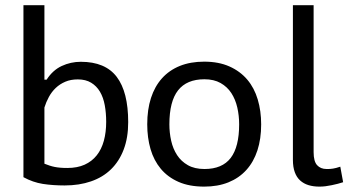

<svg xmlns="http://www.w3.org/2000/svg" viewBox="-20 -692 1318 724"><path d="M68.4 -672.4H147.5V-391.6H155.8Q178.7 -427.2 212.6 -443.1Q246.6 -459 284.7 -459Q377 -459 420.2 -402.1Q463.4 -345.2 463.4 -231.4Q463.4 -172.9 446.5 -128.4Q429.7 -84 398.7 -53.7Q367.7 -23.4 323.2 -8.1Q278.8 7.3 223.6 7.3Q179.2 7.3 141.6 1.5Q104 -4.4 68.4 -23.9ZM273.4 -392.6Q246.6 -392.6 226.1 -383.8Q205.6 -375 190.2 -360.4Q174.8 -345.7 164.3 -326.4Q153.8 -307.1 147.5 -286.6V-74.7Q157.7 -70.8 167 -67.6Q176.3 -64.5 186.3 -62.5Q196.3 -60.5 207.8 -59.6Q219.2 -58.6 233.9 -58.6Q271.5 -58.6 299.1 -71Q326.7 -83.5 344.7 -106.2Q362.8 -128.9 371.6 -161.1Q380.4 -193.4 380.4 -232.4Q380.4 -266.1 375 -295.4Q369.6 -324.7 356.9 -346.2Q344.2 -367.7 323.7 -380.1Q303.2 -392.6 273.4 -392.6Z M535.2 -223.1Q535.2 -278.8 549.3 -322.5Q563.5 -366.2 590.8 -396.7Q618.2 -427.2 658.2 -443.4Q698.2 -459.5 750 -459.5Q804.7 -459.5 845.2 -441.4Q885.7 -423.3 912.4 -391.8Q939 -360.4 951.9 -316.9Q964.8 -273.4 964.8 -223.1Q964.8 -168.5 950.7 -125Q936.5 -81.5 908.9 -51Q881.3 -20.5 841.3 -4.4Q801.3 11.7 750 11.7Q693.8 11.7 653.3 -6.1Q612.8 -23.9 586.4 -55.4Q560.1 -86.9 547.6 -129.9Q535.2 -172.9 535.2 -223.1ZM618.7 -223.1Q618.7 -191.4 625.5 -161.1Q632.3 -130.9 647.7 -107.2Q663.1 -83.5 688.5 -69.1Q713.9 -54.7 751 -54.7Q817.9 -54.7 849.9 -96.4Q881.8 -138.2 881.8 -223.1Q881.8 -255.9 874.8 -286.6Q867.7 -317.4 852.3 -341.1Q836.9 -364.7 811.8 -378.9Q786.6 -393.1 751 -393.1Q684.1 -393.1 651.4 -351.3Q618.7 -309.6 618.7 -223.1Z M1162.6 -118.2Q1162.6 -83.5 1175.8 -69.1Q1189 -54.7 1211.4 -54.7Q1218.3 -54.7 1223.9 -54.9Q1229.5 -55.2 1235.4 -56.2Q1241.2 -57.1 1247.8 -58.8Q1254.4 -60.5 1263.2 -63.5L1273.9 -4.9Q1265.1 -2 1253.9 1Q1242.7 3.9 1231 6.3Q1219.2 8.8 1207.3 10.3Q1195.3 11.7 1184.6 11.7Q1161.6 11.7 1143.3 6.1Q1125 0.5 1111.8 -11.5Q1098.6 -23.4 1091.6 -42.7Q1084.5 -62 1084.5 -89.4V-672.4H1162.6Z"/></svg>

Font: PT Astra Sans
Style: Regular
Weight: 400
Designer: A.Korolkova, I. Chaeva
Foundry: ParaType Ltd
Version: Version 1.001; ttfautohint (v1.6)